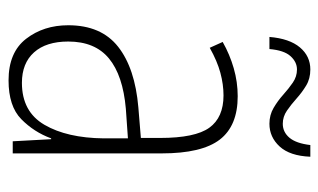

<svg xmlns="http://www.w3.org/2000/svg" viewBox="-172 -582 763 460"><g transform="rotate(90 210.0 -351.5)"><path d="M210 -539Q281 -539 314 -496Q347 -453 347 -357V0H318L313 -92H311Q296 -51 265 -20.5Q234 10 172 10Q105 10 72.5 -32Q40 -74 40 -133Q40 -212 91.5 -252.5Q143 -293 237 -301L310 -307V-353Q310 -437 285.5 -471Q261 -505 208 -505Q182 -505 154 -497.5Q126 -490 94 -472L80 -503Q110 -520 143 -529.5Q176 -539 210 -539ZM240 -271Q160 -264 119.5 -230.5Q79 -197 79 -133Q79 -80 105 -51Q131 -22 178 -22Q247 -22 278.5 -76Q310 -130 311 -218V-276ZM68 -615Q72 -663 93 -688Q114 -713 146 -713Q168 -713 184.5 -703Q201 -693 215.5 -680Q230 -667 244.5 -657Q259 -647 276 -647Q296 -647 309.5 -663Q323 -679 327 -713H355Q353 -664 330.5 -639.5Q308 -615 276 -615Q255 -615 238 -625Q221 -635 206.5 -648Q192 -661 177.5 -671Q163 -681 146 -681Q128 -681 114 -665.5Q100 -650 97 -615Z"/></g></svg>

Font: Noto Sans Khmer UI Condensed ExtraLight
Style: Regular
Weight: 200
Width: 3
Designer: Danh Hong and the Monotype Design Team
Foundry: Monotype Imaging Inc.
Version: Version 2.002; ttfautohint (v1.8.4.7-5d5b)